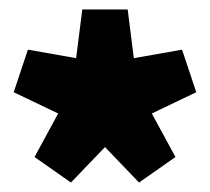

<svg xmlns="http://www.w3.org/2000/svg" viewBox="-20 -756 444 406"><path d="M130 -370 53 -424 103 -516 9 -561 39 -651 141 -633 154 -736H250L263 -633L365 -651L395 -561L301 -516L351 -424L274 -370L202 -445Z"/></svg>

Font: Georama ExtraCondensed Thin Black
Style: Regular
Weight: 900
Version: Version 1.001